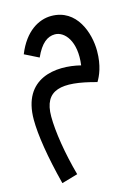

<svg xmlns="http://www.w3.org/2000/svg" viewBox="-120 -466 669 924"><g transform="rotate(-15 215.0 -3.5)"><path d="M73 392 153 369C122 257 104 144 104 69C104 -64 191 -81 362 -34C377 -59 399 -105 399 -180C399 -269 356 -399 229 -399C167 -399 96 -360 54 -255L124 -220C153 -285 186 -309 223 -309C271 -309 323 -250 307 -132C187 -162 19 -145 19 62C19 137 37 252 73 392Z"/></g></svg>

Font: Noto Sans Arabic ExtCond Med
Style: Regular
Weight: 500
Width: 2
Designer: Monotype Design Team, Nadine Chahine, Nizar Qandah and Khaled Hosny
Foundry: Monotype Imaging Inc.
Version: Version 2.012